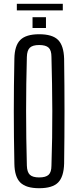

<svg xmlns="http://www.w3.org/2000/svg" viewBox="-20 -988 414 1015"><path d="M187 7Q118 7 87.5 -23Q57 -53 56 -123Q53 -266 53 -399.5Q53 -533 56 -677Q57 -747 87.5 -777Q118 -807 187 -807Q257 -807 287 -777Q317 -747 319 -677Q321 -533 321 -399.5Q321 -266 319 -123Q317 -53 287 -23Q257 7 187 7ZM187 -50Q222 -50 237 -64Q252 -78 252 -113Q257 -260 256.5 -402Q256 -544 252 -687Q252 -722 237 -736Q222 -750 187 -750Q153 -750 138 -736Q123 -722 122 -687Q118 -544 118 -402Q118 -260 122 -113Q123 -78 138 -64Q153 -50 187 -50ZM152 -840V-897H223V-840ZM69 -933V-968H312V-933Z"/></svg>

Font: Big Shoulders Display
Style: Regular
Weight: 400
Designer: Patric King
Foundry: XO Type Co
Version: Version 1.000; ttfautohint (v1.8.2)